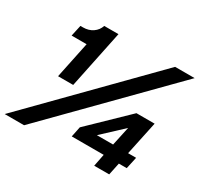

<svg xmlns="http://www.w3.org/2000/svg" viewBox="-199 -910 1141 1098"><g transform="rotate(30 371.0 -360.5)"><path d="M108 -340 158 -580H59L75 -653H92Q129 -653 156 -671.5Q183 -690 193 -721H287L208 -340ZM-48 0 661 -721H790L80 0ZM543 0 559 -81H348L362 -149L602 -381H722L675 -159H728L711 -81H659L642 0ZM469 -159H576L603 -284Z"/></g></svg>

Font: Mona Sans Expanded
Style: Bold Italic
Weight: 700
Width: 7
Italic angle: -11.7°
Designer: Deni Anggara
Foundry: GitHub
Version: Version 1.001;gftools[0.9.33]